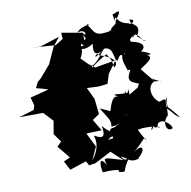

<svg xmlns="http://www.w3.org/2000/svg" viewBox="-163 -957 1101 1104"><g transform="rotate(-10 388.0 -405.0)"><path d="M580 -412C560 -354 556 -435 557 -392C523 -387 457 -410 522 -376C483 -399 469 -349 453 -297C460 -262 510 -293 553 -262C534 -274 485 -290 397 -331C430 -275 454 -255 446 -215C530 -230 429 -201 495 -227C436 -184 438 -236 427 -156C481 -175 393 -100 432 -99C472 -121 494 -164 414 -143C499 -218 483 -216 415 -156C481 -207 460 -148 391 -230C411 -134 356 -175 337 -183C349 -148 351 -103 303 -42L338 -119L297 -202L387 -205L347 -272L388 -300L378 -390L345 -459L413 -456L466 -462L484 -518L535 -588L408 -566L438 -548L377 -594L324 -647L334 -627C378 -685 335 -739 371 -702C320 -702 357 -660 422 -704C428 -717 396 -615 467 -654C394 -593 436 -662 445 -633C515 -614 560 -576 520 -548C510 -610 519 -579 490 -631C406 -586 383 -551 398 -581C430 -589 468 -655 483 -665C541 -667 523 -591 546 -583C575 -639 589 -605 575 -557C596 -629 585 -619 598 -619C564 -608 572 -582 599 -504C580 -540 624 -495 627 -545C569 -461 590 -453 645 -432L632 -410L580 -379ZM126 -489 17 -461 30 -413 22 -388 -67 -361 73 -362 124 -307 111 -231 146 -182 120 -156 180 -83 142 -66 170 -13 267 -45 281 -19 319 -25 415 -75 480 -15C359 -53 369 -48 383 -2C343 -68 342 -8 351 34C406 30 463 33 441 48C504 58 451 56 524 -33C492 7 464 -33 474 -43C485 -55 433 -54 499 -21C539 22 601 -26 563 -9C614 -45 613 -96 548 -50C629 -115 619 -139 631 -101C585 -174 588 -204 565 -166C625 -177 605 -179 684 -175C655 -125 675 -202 691 -167C755 -173 687 -144 714 -189C746 -213 792 -165 791 -146C753 -124 736 -191 776 -222C784 -257 767 -308 789 -327C763 -252 828 -272 732 -273C796 -278 802 -217 843 -202C785 -278 754 -298 802 -244C752 -295 811 -335 743 -309C708 -326 677 -409 739 -432C681 -426 769 -433 778 -421C711 -444 713 -469 735 -430C697 -476 646 -542 667 -511C722 -550 760 -566 710 -592C736 -577 768 -587 687 -613C704 -617 739 -658 642 -677C620 -701 692 -721 654 -699C682 -748 710 -653 726 -672C683 -677 749 -650 680 -702C726 -776 649 -764 655 -805C703 -795 652 -769 647 -784C569 -796 586 -859 568 -811C569 -867 548 -839 587 -859C633 -876 566 -806 574 -803C577 -784 516 -776 552 -748C543 -773 513 -756 538 -759C444 -742 448 -761 409 -821C453 -816 373 -820 347 -782C401 -804 401 -735 375 -778C393 -697 444 -716 395 -745L378 -732V-776L255 -798L257 -761L211 -733L62 -743L123 -740L238 -777L198 -726L155 -631L95 -561L73 -542L57 -509L96 -499Z"/></g></svg>

Font: Hussar Lance
Style: ExBd
Weight: 700
Foundry: Cannot Into Space Fonts, PlusOne Fonts
Version: Version 2.270